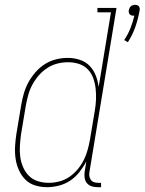

<svg xmlns="http://www.w3.org/2000/svg" viewBox="-20 -768 600 796"><path d="M510 -593 495 -602Q511 -626 521 -651.5Q531 -677 537 -703H533Q528 -703 524 -704.5Q520 -706 517.5 -709Q515 -712 514 -716.5Q513 -721 514 -726Q515 -730 517 -734.5Q519 -739 522.5 -742Q526 -745 531 -746.5Q536 -748 541 -748Q545 -748 549 -746.5Q553 -745 555.5 -742Q558 -739 559 -734.5Q560 -730 559 -726Q553 -691 541.5 -657.5Q530 -624 510 -593ZM175 8Q149 8 125 0.5Q101 -7 84.5 -24Q68 -41 58 -63.5Q48 -86 44.5 -111Q41 -136 42.5 -161.5Q44 -187 48 -213L68 -333Q72 -357 79 -381Q86 -405 98 -427Q110 -449 127.5 -469Q145 -489 166.5 -502.5Q188 -516 212.5 -522Q237 -528 261 -528Q287 -528 311 -520Q335 -512 351.5 -495Q368 -478 377 -455Q386 -432 389 -407L440 -717H384V-735H463L351 -56Q349 -46 350.5 -37.5Q352 -29 357 -22Q362 -15 370.5 -12.5Q379 -10 388 -10H399V8H385Q372 8 360.5 4.5Q349 1 341 -8Q333 -17 331 -30Q329 -43 331 -56L338 -99Q326 -76 309.5 -55Q293 -34 271.5 -19.5Q250 -5 224.5 1.5Q199 8 175 8ZM182 -10Q203 -10 225 -15.5Q247 -21 266.5 -34Q286 -47 301.5 -65.5Q317 -84 327 -104Q337 -124 343 -145.5Q349 -167 353 -189L373 -309Q377 -332 378 -355Q379 -378 376.5 -400.5Q374 -423 366.5 -444Q359 -465 344 -480.5Q329 -496 307.5 -503Q286 -510 262 -510Q240 -510 218 -504.5Q196 -499 176 -486Q156 -473 140.5 -455Q125 -437 114 -416.5Q103 -396 97 -374Q91 -352 87 -330L67 -210Q64 -187 62.5 -163.5Q61 -140 64 -117.5Q67 -95 76 -74.5Q85 -54 100 -39Q115 -24 136.5 -17Q158 -10 182 -10Z"/></svg>

Font: Iosevka Curly Slab Thin
Style: Italic
Weight: 100
Italic angle: -9°
Monospace: yes
Designer: Belleve Invis
Foundry: Belleve Invis
Version: Version 22.1.2; ttfautohint (v1.8.4)